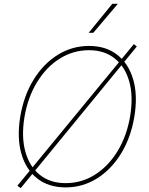

<svg xmlns="http://www.w3.org/2000/svg" viewBox="-20 -977 787 1014"><path d="M89.4 16.6 71.8 3.9 687 -744.1 702.6 -731.4ZM326.7 12.7Q236.8 12.7 176.8 -34.4Q116.7 -81.5 92.8 -165.8Q68.8 -250 86.9 -360.4Q105.5 -471.7 157.2 -555.9Q209 -640.1 284.7 -687.3Q360.4 -734.4 450.2 -734.4Q539.6 -734.4 599.6 -687.3Q659.7 -640.1 683.8 -555.9Q708 -471.7 689.5 -360.4Q670.9 -249.5 618.9 -165.3Q566.9 -81.1 491.5 -34.2Q416 12.7 326.7 12.7ZM326.7 -9.8Q410.6 -9.8 481.4 -54.4Q552.2 -99.1 601.1 -179.2Q649.9 -259.3 667.5 -364.3Q684.6 -467.8 662.8 -545.9Q641.1 -624 586.4 -668Q531.7 -711.9 450.2 -711.9Q366.2 -711.9 295.2 -667.2Q224.1 -622.6 175.3 -542.5Q126.5 -462.4 108.9 -356.9Q92.3 -253.9 114 -175.5Q135.7 -97.2 190.4 -53.5Q245.1 -9.8 326.7 -9.8ZM448.2 -803.7 573.2 -957H602.5L472.7 -803.7Z"/></svg>

Font: Inter Tight Thin
Style: Italic
Weight: 250
Italic angle: -9.39999°
Designer: Rasmus Andersson
Foundry: rsms
Version: Version 3.004